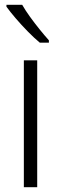

<svg xmlns="http://www.w3.org/2000/svg" viewBox="-20 -785 256 805"><path d="M136 0H80V-532H136ZM73 -765Q86 -742 105.5 -715Q125 -688 146 -662Q167 -636 185 -616V-606H147Q124 -625 97 -652.5Q70 -680 46 -708Q22 -736 7 -757V-765Z"/></svg>

Font: Noto Sans Thai Looped SemiCondensed Light
Style: Regular
Weight: 300
Width: 4
Designer: Sasikarn Vongin, Ben Mitchell
Foundry: The Fontpad Ltd
Version: Version 1.001; ttfautohint (v1.8.4.7-5d5b)